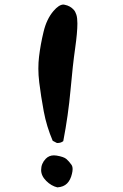

<svg xmlns="http://www.w3.org/2000/svg" viewBox="-20 -790 540 843"><path d="M232.4 -162.1Q247.6 -162.1 257.8 -170.4Q279.8 -284.7 289.6 -394.3Q299.3 -503.9 310.1 -579.1Q319.8 -647.5 319.8 -687Q319.8 -710.9 315.4 -725.1Q311 -739.3 303.7 -747.1Q288.6 -764.2 264.2 -769Q261.7 -770 258.8 -770Q238.8 -770 214.4 -741.2Q184.6 -706.1 171.4 -650.9Q157.7 -594.2 151.4 -541Q148.4 -516.6 148.4 -488.5Q148.4 -460.4 152.3 -428.2Q159.7 -367.7 172.1 -301Q184.6 -234.4 211.4 -171.9L229 -162.6Q230.5 -162.1 232.4 -162.1ZM298.8 -47.4Q298.8 -59.6 293.5 -66.9Q282.7 -82 271.5 -91.8Q260.3 -101.6 228.5 -106.9Q222.2 -107.9 216.8 -107.9Q195.3 -107.9 180.7 -92.8Q160.6 -71.8 160.6 -43.5Q160.6 -18.1 182.9 4.2Q205.1 26.4 231.9 32.7Q259.3 30.8 274.4 15.6Q289.6 0.5 295.9 -26.9Q298.8 -38.6 298.8 -47.4Z"/></svg>

Font: NaikaiFont
Style: Light
Weight: 300
Version: Version 1.89